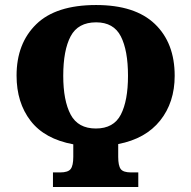

<svg xmlns="http://www.w3.org/2000/svg" viewBox="-20 -745 762 765"><path d="M191 0V-58H220Q251 -58 261.5 -71.5Q272 -85 272 -120V-170Q158 -191 102 -263.5Q46 -336 46 -444Q46 -572 124.5 -648.5Q203 -725 363 -725Q518 -725 597 -649.5Q676 -574 676 -443Q676 -337 618 -264.5Q560 -192 451 -171V-120Q451 -85 461 -71.5Q471 -58 502 -58H531V0ZM362 -233Q433 -233 461.5 -288.5Q490 -344 490 -443Q490 -544 461.5 -600Q433 -656 363 -656Q291 -656 261.5 -600.5Q232 -545 232 -443Q232 -344 261.5 -288.5Q291 -233 362 -233Z"/></svg>

Font: Noto Serif Condensed Black
Style: Regular
Weight: 900
Width: 3
Designer: Monotype Design Team
Foundry: Monotype Imaging Inc.
Version: Version 2.015; ttfautohint (v1.8.4.7-5d5b)